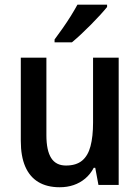

<svg xmlns="http://www.w3.org/2000/svg" viewBox="-20 -786 596 816"><path d="M484.4 -541V0H398.4L384.8 -72.8H378.4Q364.3 -45.9 342.3 -27.3Q320.3 -8.8 293 0.5Q265.6 9.8 233.9 9.8Q179.7 9.8 142.8 -12.5Q106 -34.7 87.2 -78.4Q68.4 -122.1 68.4 -187V-541H177.2V-211.4Q177.2 -146.5 197.5 -114.5Q217.8 -82.5 260.3 -82.5Q303.7 -82.5 328.9 -103.3Q354 -124 364.7 -164.8Q375.5 -205.6 375.5 -265.1V-541ZM435.1 -766.1V-756.3Q423.8 -742.2 405.8 -722.4Q387.7 -702.6 366.5 -681.2Q345.2 -659.7 324 -639.9Q302.7 -620.1 285.6 -606H211.9V-618.2Q229 -641.1 246.8 -666.5Q264.6 -691.9 280.8 -717.8Q296.9 -743.7 309.1 -766.1Z"/></svg>

Font: Open Sans SemiCondensed SemiBold
Style: Regular
Weight: 600
Width: 4
Designer: Monotype Design Team
Foundry: Monotype Imaging Inc.
Version: Version 3.000